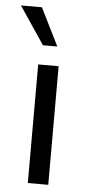

<svg xmlns="http://www.w3.org/2000/svg" viewBox="-61 -727 351 758"><g transform="rotate(5 115.0 -348.0)"><path d="M79 0V-470H160V0ZM91 -547 -9 -696H74L148 -547Z"/></g></svg>

Font: Celebes
Style: Regular
Weight: 400
Designer: Anugrah Pasau
Foundry: Lafontype
Version: Version 1.000; ttfautohint (v1.8.4)